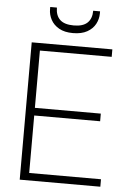

<svg xmlns="http://www.w3.org/2000/svg" viewBox="-59 -931 667 975"><g transform="rotate(5 274.0 -443.5)"><path d="M79 0V-700H490V-662H124V-370H460V-331H124V-38H490V0ZM283 -765Q240 -765 212 -781Q184 -797 170.5 -822.5Q157 -848 157 -875V-887H191Q191 -847 213.5 -825.5Q236 -804 284 -804Q331 -804 353.5 -825.5Q376 -847 376 -887H411V-876Q411 -848 397.5 -822.5Q384 -797 355.5 -781Q327 -765 283 -765Z"/></g></svg>

Font: DM Sans 12pt ExtraLight
Style: Regular
Weight: 250
Version: Version 4.004;gftools[0.9.30]